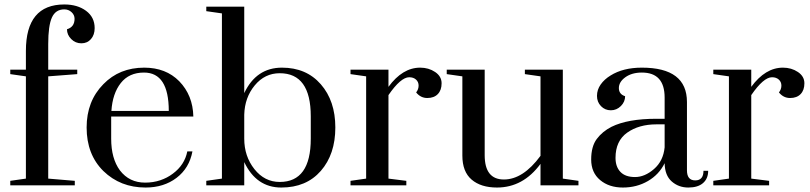

<svg xmlns="http://www.w3.org/2000/svg" viewBox="-20 -830 3630 860"><path d="M26 0V-20L96 -30V-488L26 -498V-518H96V-602Q96 -810 268 -810Q327 -810 365.5 -781.5Q404 -753 404 -704Q404 -674 387.5 -655Q371 -636 344.5 -636Q318 -636 299 -655Q280 -674 280 -699Q314 -709 314 -746Q314 -763 300.5 -775.5Q287 -788 268 -788Q229 -788 212.5 -751.5Q196 -715 196 -633V-518H326V-498L196 -488V-30L315 -20V0Z M630 -12Q666 -12 697.5 -22.5Q729 -33 754 -52Q807 -91 819 -152H842Q828 -77 771 -33.5Q714 10 632 10Q519 10 443 -64Q368 -138 368 -259Q368 -377 443 -453Q515 -527 626 -527Q723 -527 783 -466Q844 -403 846 -308H478V-209Q478 -120 517 -67Q559 -12 630 -12ZM625 -505Q558 -505 521 -458Q484 -411 479 -333H736Q736 -505 625 -505Z M904 0V-20L974 -30V-770L904 -780V-800H1074V-413Q1128 -527 1243 -527Q1352 -527 1417 -452.5Q1482 -378 1482 -259Q1482 -139 1417 -64.5Q1352 10 1240 10Q1128 10 1074 -104V0ZM1372 -209V-309Q1372 -502 1233 -502Q1166 -502 1121 -447.5Q1076 -393 1074 -316V-209Q1074 -130 1119.5 -72.5Q1165 -15 1233 -15Q1372 -15 1372 -209Z M1550 0V-20L1620 -30V-488L1550 -498V-518H1720V-441Q1783 -527 1862 -527Q1900 -527 1929 -507.5Q1958 -488 1958 -457Q1958 -426 1941 -408.5Q1924 -391 1894 -391Q1864 -391 1844 -416Q1855 -430 1855 -446.5Q1855 -463 1843.5 -473.5Q1832 -484 1813 -484Q1775 -484 1720 -404V-30L1800 -20V0Z M2151 -518V-135Q2151 -26 2237 -26Q2323 -26 2401 -132V-488L2331 -498V-518H2501V-30L2571 -20V0H2401V-96Q2323 10 2206 10Q2134 10 2092.5 -25.5Q2051 -61 2051 -133V-488L1981 -498V-518Z M2957 -99Q2932 -48 2882 -19Q2832 10 2770 10Q2708 10 2668 -23.5Q2628 -57 2628 -115.5Q2628 -174 2653 -207.5Q2678 -241 2719 -262Q2792 -298 2920 -298H2957V-393Q2957 -505 2855 -505Q2810 -505 2781 -484Q2752 -463 2752 -435.5Q2752 -408 2780 -399Q2780 -374 2761 -355Q2742 -336 2716 -336Q2690 -336 2672 -354.5Q2654 -373 2654 -400.5Q2654 -428 2670.5 -451.5Q2687 -475 2715 -492Q2771 -527 2855 -527Q3057 -527 3057 -373V-67Q3057 -22 3094 -22Q3131 -22 3131 -65H3152Q3152 -30 3129 -10Q3106 10 3063 10Q3020 10 2989 -17Q2958 -44 2957 -99ZM2957 -170V-273H2920Q2842 -273 2789.5 -236Q2737 -199 2737 -123Q2737 -83 2759 -60Q2781 -37 2824.5 -37Q2868 -37 2909.5 -73Q2951 -109 2957 -170Z M3175 0V-20L3245 -30V-488L3175 -498V-518H3345V-441Q3408 -527 3487 -527Q3525 -527 3554 -507.5Q3583 -488 3583 -457Q3583 -426 3566 -408.5Q3549 -391 3519 -391Q3489 -391 3469 -416Q3480 -430 3480 -446.5Q3480 -463 3468.5 -473.5Q3457 -484 3438 -484Q3400 -484 3345 -404V-30L3425 -20V0Z"/></svg>

Font: Prata
Style: Regular
Weight: 400
Designer: Cyreal (www.cyreal.org)
Foundry: Cyreal (www.cyreal.org)
Version: Version 1.010